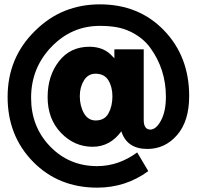

<svg xmlns="http://www.w3.org/2000/svg" viewBox="-20 -718 905 883"><path d="M427 145Q249 145 132 25.8Q15 -93.5 15 -272Q15 -452 140 -575Q204 -638.5 278.5 -668.2Q353 -698 439 -698Q619 -698 734.5 -578Q850 -458 850 -276Q850 -161 794.5 -97Q739 -33 658 -33Q564 -33 538 -114Q486 -43 406 -43Q322 -43 260.5 -107Q199 -171 199 -271Q199 -369 251 -436Q303 -503 391 -503Q459 -503 498 -458L506 -450V-491H641V-166Q641 -123 671 -122Q698 -122 720.5 -164Q743 -206 743 -273Q743 -400 670.5 -499Q638 -543.5 582 -571.5Q551 -586.5 516.8 -592.8Q482.5 -599 439 -599Q309 -599 216 -502Q123 -405 123 -268Q123 -135 210.5 -44.5Q298 46 427 46Q525 46 611 -17L662 69Q558 145 427 145ZM420 -164Q461 -164 479 -197Q497 -230 497 -275Q497 -318 478.5 -348.5Q460 -379 419 -379Q385 -379 366 -348Q347 -317 347 -276Q347 -231 366 -197.5Q385 -164 420 -164Z"/></svg>

Font: Argentum Novus Black
Style: Regular
Weight: 900
Designer: Julieta Ulanovsky (font) & Cristiano Sobral (main changes)
Foundry: Julieta Ulanovsky (font) & Cristiano Sobral (main changes)
Version: Version 3.00;November 27, 2020;FontCreator 13.0.0.2655 64-bi